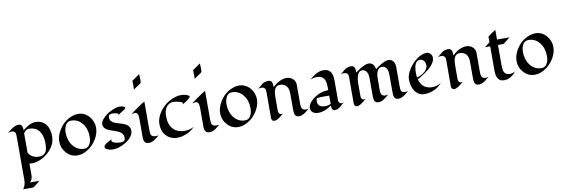

<svg xmlns="http://www.w3.org/2000/svg" viewBox="-72 -1425 6836 2317"><g transform="rotate(-10 3346.0 -266.5)"><path d="M-2 -403.8Q84 -480.5 137.2 -480.5Q181.6 -480.5 187 -431.6Q188.5 -418 188.5 -404.3Q237.8 -440.4 258.8 -451.7Q304.2 -476.6 346.4 -476.6Q388.7 -476.6 421.6 -460.2Q454.6 -443.8 475.6 -415.5Q515.1 -361.3 515.1 -271Q515.1 -164.1 418.9 -77.1Q361.3 -24.9 288.1 -2.9Q252 7.3 226.3 7.3Q200.7 7.3 188.5 4.9V144.5Q188.5 198.2 154.3 230.5H273.4Q268.1 231 255.9 241.5Q243.7 252 229.5 264.2Q190.4 296.9 178.7 296.9H59.6Q93.3 252.4 93.3 191.4V-350.1Q93.3 -382.3 85.4 -393.1Q71.3 -413.1 45.4 -413.1Q19.5 -413.1 -2 -403.8ZM188.5 -128.9Q230 -57.6 315.4 -57.6Q405.3 -57.6 417 -146.5Q420.9 -173.3 420.9 -209.2Q420.9 -245.1 412.1 -282.5Q403.3 -319.8 383.8 -348.1Q340.3 -410.2 253.9 -410.2Q215.3 -410.2 188.5 -365.7Z M912.1 -36.1Q845.7 8.3 777.8 8.3Q698.2 8.3 642.6 -53.7Q588.4 -113.3 588.4 -193.4Q588.4 -261.7 629.9 -330.6Q691.9 -435.1 798.8 -471.7Q833 -483.9 871.1 -483.9Q909.2 -483.9 943.6 -467Q978 -450.2 1002.9 -421.9Q1027.8 -393.6 1041.7 -357.2Q1055.7 -320.8 1055.7 -284.2Q1055.7 -247.6 1044.9 -212.6Q1034.2 -177.7 1014.9 -145.5Q995.6 -113.3 969.5 -85.2Q943.4 -57.1 912.1 -36.1ZM772 -418.5Q723.1 -418.5 700.7 -371.1Q683.1 -334 683.1 -287.1Q683.1 -240.2 695.6 -200Q708 -159.7 732.4 -127.9Q786.6 -56.6 872.1 -56.6Q921.9 -56.6 944.3 -106.4Q960.4 -143.6 960.4 -191.9Q960.4 -286.1 908 -352.3Q855.5 -418.5 772 -418.5Z M1340.8 -378.9Q1350.1 -385.7 1350.1 -393.6Q1350.1 -401.4 1340.8 -405.8Q1331.5 -410.2 1319.3 -412.6Q1300.3 -416.5 1283.9 -416.5Q1267.6 -416.5 1258.5 -414.8Q1249.5 -413.1 1243.2 -408.7Q1229.5 -399.4 1229.5 -376Q1229.5 -352.5 1239.7 -337.6Q1250 -322.8 1266.8 -312.5Q1283.7 -302.2 1305.2 -295.4Q1326.7 -288.6 1348.9 -282Q1371.1 -275.4 1392.6 -267.6Q1414.1 -259.8 1430.7 -247.1Q1468.3 -219.7 1468.3 -171.9Q1468.3 -124.5 1422.9 -79.1Q1384.3 -40.5 1321.3 -13.7Q1262.7 11.7 1216.8 11.7Q1161.1 11.7 1127.4 -11.7Q1115.2 -20.5 1115.2 -34.4Q1115.2 -48.3 1127.9 -59.8Q1140.6 -71.3 1157.7 -81.3Q1174.8 -91.3 1191.9 -100.3Q1209 -109.4 1217.8 -119.6Q1209 -109.9 1209 -97.7Q1209 -85.4 1222.7 -76.9Q1236.3 -68.4 1254.9 -63.5Q1287.1 -55.7 1316.9 -55.7Q1346.7 -55.7 1360.1 -66.7Q1373.5 -77.6 1373.5 -103.5Q1373.5 -129.4 1363.3 -145.8Q1353 -162.1 1336.4 -173.8Q1319.8 -185.5 1298.3 -193.6Q1276.9 -201.7 1254.6 -209.2Q1232.4 -216.8 1210.9 -224.6Q1189.5 -232.4 1172.9 -243.7Q1135.7 -268.6 1135.7 -308.6Q1135.7 -346.7 1180.7 -390.1Q1219.7 -427.2 1262.2 -448.2Q1335 -483.4 1372.1 -483.4Q1410.6 -483.4 1427.7 -475.1Q1444.8 -466.8 1444.8 -460.7Q1444.8 -454.6 1440.9 -449.7Q1437 -444.8 1431.4 -440.7Q1425.8 -436.5 1419.9 -433.1Q1414.1 -429.7 1403.3 -422.9Q1392.6 -416 1374.5 -404.5Q1356.4 -393.1 1340.8 -378.9Z M1679.2 -828.6 1682.1 -772.9V-747.6Q1682.1 -724.1 1676.3 -719Q1670.4 -713.9 1663.6 -709Q1636.2 -689.5 1584.5 -656.2Q1586.9 -705.1 1586.9 -706.8Q1586.9 -708.5 1584.5 -762.2ZM1781.2 -60.1Q1766.6 -48.3 1752.7 -36.1Q1738.8 -23.9 1723.6 -13.7Q1688.5 9.3 1656.2 9.3Q1626 9.3 1613.8 0Q1588.9 -18.6 1588.9 -68.4V-299.8Q1588.9 -352.5 1569.8 -368.2Q1561 -375.5 1550.8 -375.5Q1540.5 -375.5 1533.4 -374.3Q1526.4 -373 1519 -371.6Q1511.7 -370.1 1503.9 -368.7Q1528.3 -387.7 1549.6 -402.8Q1570.8 -418 1585.9 -428.2Q1601.1 -438.5 1627.9 -457.3Q1654.8 -476.1 1683.6 -491.2V-146.5Q1683.6 -96.7 1689.9 -83.5Q1703.6 -56.6 1750.5 -56.6Q1763.2 -56.6 1781.2 -60.1Z M2129.9 -377.9Q2139.6 -387.7 2139.6 -392.6Q2139.6 -397.5 2133.1 -401.9Q2126.5 -406.2 2116 -409.9Q2105.5 -413.6 2092.8 -416.7Q2080.1 -419.9 2068.4 -421.9Q2043.5 -426.8 2020.5 -426.8Q1997.6 -426.8 1973.9 -412.8Q1950.2 -398.9 1936 -376Q1911.1 -335 1911.1 -276.6Q1911.1 -218.3 1923.8 -180.4Q1936.5 -142.6 1960.9 -115.2Q2012.2 -58.6 2106 -58.6Q2165 -58.6 2217.8 -87.9Q2156.2 -21.5 2062 1Q2032.2 7.8 1996.1 7.8Q1960 7.8 1924.8 -7.3Q1889.6 -22.5 1865.2 -49.3Q1814.9 -104.5 1814.9 -192.4Q1814.9 -263.7 1864.3 -335.9Q1937 -441.4 2056.2 -479.5Q2093.3 -491.7 2123.5 -491.7Q2194.8 -491.7 2230 -465.3Q2233.9 -462.4 2233.9 -457.5Q2233.9 -439.9 2162.6 -394Q2137.2 -377.9 2129.9 -377.9Z M2423.3 -828.6 2426.3 -772.9V-747.6Q2426.3 -724.1 2420.4 -719Q2414.6 -713.9 2407.7 -709Q2380.4 -689.5 2328.6 -656.2Q2331.1 -705.1 2331.1 -706.8Q2331.1 -708.5 2328.6 -762.2ZM2525.4 -60.1Q2510.7 -48.3 2496.8 -36.1Q2482.9 -23.9 2467.8 -13.7Q2432.6 9.3 2400.4 9.3Q2370.1 9.3 2357.9 0Q2333 -18.6 2333 -68.4V-299.8Q2333 -352.5 2314 -368.2Q2305.2 -375.5 2294.9 -375.5Q2284.7 -375.5 2277.6 -374.3Q2270.5 -373 2263.2 -371.6Q2255.9 -370.1 2248 -368.7Q2272.5 -387.7 2293.7 -402.8Q2314.9 -418 2330.1 -428.2Q2345.2 -438.5 2372.1 -457.3Q2398.9 -476.1 2427.7 -491.2V-146.5Q2427.7 -96.7 2434.1 -83.5Q2447.8 -56.6 2494.6 -56.6Q2507.3 -56.6 2525.4 -60.1Z M2883.3 -36.1Q2816.9 8.3 2749 8.3Q2669.4 8.3 2613.8 -53.7Q2559.6 -113.3 2559.6 -193.4Q2559.6 -261.7 2601.1 -330.6Q2663.1 -435.1 2770 -471.7Q2804.2 -483.9 2842.3 -483.9Q2880.4 -483.9 2914.8 -467Q2949.2 -450.2 2974.1 -421.9Q2999 -393.6 3012.9 -357.2Q3026.9 -320.8 3026.9 -284.2Q3026.9 -247.6 3016.1 -212.6Q3005.4 -177.7 2986.1 -145.5Q2966.8 -113.3 2940.7 -85.2Q2914.6 -57.1 2883.3 -36.1ZM2743.2 -418.5Q2694.3 -418.5 2671.9 -371.1Q2654.3 -334 2654.3 -287.1Q2654.3 -240.2 2666.7 -200Q2679.2 -159.7 2703.6 -127.9Q2757.8 -56.6 2843.3 -56.6Q2893.1 -56.6 2915.5 -106.4Q2931.6 -143.6 2931.6 -191.9Q2931.6 -286.1 2879.2 -352.3Q2826.7 -418.5 2743.2 -418.5Z M3154.8 -33.2 3155.3 -347.2Q3155.3 -379.9 3146.5 -391.1Q3131.3 -410.6 3104.5 -410.6Q3077.6 -410.6 3056.6 -402.8Q3069.3 -407.7 3089.8 -425.8Q3127.4 -460.4 3143.1 -466.3Q3172.4 -478 3194.6 -478Q3216.8 -478 3227.8 -470.7Q3238.8 -463.4 3243.7 -451.2Q3250 -436 3250 -393.6Q3341.3 -474.1 3420.9 -474.1Q3464.4 -474.1 3496.6 -446.8Q3530.3 -417.5 3530.3 -375.5V-134.3Q3530.3 -98.1 3538.1 -84.5Q3552.7 -58.6 3586.9 -58.6Q3606.4 -58.6 3624 -65.9Q3580.6 -28.3 3564 -17.6Q3525.9 7.3 3497.3 7.3Q3468.8 7.3 3456.8 -2.9Q3444.8 -13.2 3439.9 -28.8Q3434.6 -45.9 3434.6 -98.6V-281.2Q3434.6 -368.7 3377.4 -396.5Q3356.9 -406.2 3328.1 -406.2Q3257.3 -406.2 3251.5 -301.3Q3250 -274.9 3250 -253.9V-103Q3250 -71.8 3269 -60.5Q3275.9 -56.2 3286.1 -56.2Q3296.4 -56.2 3307.6 -61Q3297.4 -52.2 3283.2 -40Q3269 -27.8 3253.4 -16.6Q3214.8 9.8 3191.9 9.8Q3154.8 9.8 3154.8 -33.2Z M3987.8 -144.5 3986.8 -110.4Q3986.8 -72.3 4008.3 -62Q4016.6 -58.1 4027.3 -58.1Q4044.4 -58.1 4062.5 -65.9Q4043.9 -58.1 4030.3 -45.4Q4016.6 -32.7 4002.4 -20.5Q3967.3 8.8 3931.6 8.8Q3896 8.8 3893.6 -32.2Q3892.6 -43 3892.6 -53.7Q3804.7 7.3 3731.4 7.3Q3669.4 7.3 3645.5 -30.3Q3636.7 -43.9 3636.7 -67.9Q3636.7 -91.8 3651.4 -116Q3666 -140.1 3688.5 -160.2Q3728.5 -197.3 3785.2 -221.2Q3827.1 -239.3 3893.1 -241.7V-263.2Q3893.1 -340.8 3878.9 -368.2Q3864.7 -395.5 3842.3 -408.4Q3819.8 -421.4 3789.6 -421.4Q3738.3 -421.4 3699.2 -401.4Q3752.9 -445.8 3777.8 -460Q3829.1 -488.8 3870.8 -488.8Q3912.6 -488.8 3933.6 -476.6Q3954.6 -464.4 3966.8 -444.3Q3987.8 -409.2 3987.8 -343.3ZM3893.1 -72.8V-175.3H3814Q3771.5 -175.3 3739.7 -169.4Q3733.4 -148.4 3733.4 -129.4Q3733.4 -110.4 3740 -96.7Q3746.6 -83 3758.3 -74.5Q3770 -65.9 3785.6 -62Q3801.3 -58.1 3832 -58.1Q3862.8 -58.1 3893.1 -72.8Z M4505.4 -391.1Q4613.8 -474.1 4670.4 -474.1Q4708.5 -474.1 4730.5 -442.4Q4749.5 -415.5 4749.5 -375.5V-142.1Q4749.5 -97.7 4754.9 -84.5Q4766.6 -58.6 4804.7 -58.6Q4824.2 -58.6 4841.8 -65.9Q4798.3 -28.3 4781.7 -17.6Q4743.7 7.3 4715.1 7.3Q4686.5 7.3 4674.6 -2.7Q4662.6 -12.7 4657.7 -28.3Q4652.3 -45.4 4652.3 -98.6V-282.7Q4652.3 -336.4 4642.3 -359.6Q4632.3 -382.8 4617.7 -394.5Q4603 -406.2 4583.3 -406.2Q4563.5 -406.2 4552.7 -400.4Q4542 -394.5 4534.2 -385.3Q4504.9 -350.6 4504.9 -272.9V-134.3Q4504.9 -98.1 4512.7 -84.5Q4527.3 -58.6 4561.5 -58.6Q4581.1 -58.6 4598.6 -65.9Q4555.2 -28.3 4538.6 -17.6Q4500.5 7.3 4471.9 7.3Q4443.4 7.3 4431.4 -2.7Q4419.4 -12.7 4414.6 -28.3Q4409.2 -45.4 4409.2 -98.6V-282.7Q4409.2 -336.4 4399.2 -359.6Q4389.2 -382.8 4374.5 -394.5Q4359.9 -406.2 4339.4 -406.2Q4318.8 -406.2 4307.6 -398.4Q4296.4 -390.6 4288.3 -377.7Q4280.3 -364.7 4275.4 -348.4Q4270.5 -332 4267.6 -314.9Q4263.2 -285.6 4263.2 -253.9V-103Q4263.2 -71.8 4282.2 -60.5Q4289.1 -56.2 4299.3 -56.2Q4309.6 -56.2 4320.8 -61Q4264.6 -12.7 4241.7 -1.5Q4218.8 9.8 4205.1 9.8Q4168 9.8 4168 -33.2V-314.5Q4168 -331.5 4168.5 -348.6Q4168.9 -365.7 4165 -379.9Q4155.8 -410.6 4111.8 -410.6Q4090.8 -410.6 4069.8 -402.8Q4082.5 -407.2 4102.5 -425.8Q4141.6 -460.9 4156.7 -466.8Q4188 -478 4209.2 -478Q4230.5 -478 4241.5 -470.2Q4252.4 -462.4 4257.3 -450.2Q4263.2 -435.1 4263.2 -391.6Q4326.7 -441.9 4386.2 -465.3Q4408.7 -474.1 4426.8 -474.1Q4444.8 -474.1 4458.7 -467.3Q4472.7 -460.4 4482.4 -448.7Q4502.4 -424.8 4505.4 -391.1Z M5245.6 -90.3Q5178.7 -15.6 5079.6 2.9Q5056.6 6.8 5022.9 6.8Q4989.3 6.8 4959.5 -12Q4929.7 -30.8 4910.6 -60.5Q4874.5 -118.2 4874.5 -201.2Q4874.5 -255.9 4916.5 -322.3Q4957.5 -387.7 5016.6 -431.6Q5080.1 -478.5 5136.7 -478.5Q5166 -478.5 5186 -457Q5204.6 -436 5204.6 -409.2Q5204.6 -382.3 5192.9 -359.6Q5181.2 -336.9 5162.4 -315.4Q5143.6 -293.9 5119.4 -274.2Q5095.2 -254.4 5069.8 -237.3Q5034.2 -212.9 4980 -182.1Q4995.6 -123 5035.2 -91.1Q5074.7 -59.1 5137.2 -59.1Q5189.9 -59.1 5245.6 -90.3ZM5098.1 -286.1Q5111.3 -307.1 5111.3 -327.1Q5111.3 -347.2 5106.9 -361.1Q5102.5 -375 5094.2 -385.7Q5075.2 -410.2 5044.9 -410.2Q4970.7 -410.2 4970.7 -258.8Q4970.7 -231.9 4975.1 -205.6Q5061 -229.5 5098.1 -286.1Z M5357.9 -33.2 5358.4 -347.2Q5358.4 -379.9 5349.6 -391.1Q5334.5 -410.6 5307.6 -410.6Q5280.8 -410.6 5259.8 -402.8Q5272.5 -407.7 5293 -425.8Q5330.6 -460.4 5346.2 -466.3Q5375.5 -478 5397.7 -478Q5419.9 -478 5430.9 -470.7Q5441.9 -463.4 5446.8 -451.2Q5453.1 -436 5453.1 -393.6Q5544.4 -474.1 5624 -474.1Q5667.5 -474.1 5699.7 -446.8Q5733.4 -417.5 5733.4 -375.5V-134.3Q5733.4 -98.1 5741.2 -84.5Q5755.9 -58.6 5790 -58.6Q5809.6 -58.6 5827.1 -65.9Q5783.7 -28.3 5767.1 -17.6Q5729 7.3 5700.4 7.3Q5671.9 7.3 5659.9 -2.9Q5647.9 -13.2 5643.1 -28.8Q5637.7 -45.9 5637.7 -98.6V-281.2Q5637.7 -368.7 5580.6 -396.5Q5560.1 -406.2 5531.2 -406.2Q5460.4 -406.2 5454.6 -301.3Q5453.1 -274.9 5453.1 -253.9V-103Q5453.1 -71.8 5472.2 -60.5Q5479 -56.2 5489.3 -56.2Q5499.5 -56.2 5510.7 -61Q5500.5 -52.2 5486.3 -40Q5472.2 -27.8 5456.5 -16.6Q5418 9.8 5395 9.8Q5357.9 9.8 5357.9 -33.2Z M5846.2 -423.3 5909.7 -473.1V-542.5Q5936 -561 5947.3 -570.8Q5958.5 -580.6 5966.3 -585Q5974.1 -589.4 5982.4 -594.2Q6003.4 -606.4 6004.9 -608.9V-489.7H6161.1Q6154.8 -489.3 6128.9 -466.3Q6079.6 -423.3 6066.4 -423.3H6004.9V-161.6Q6004.9 -71.8 6056.6 -57.6Q6072.3 -53.7 6085.9 -53.7Q6108.4 -53.7 6124 -60.3Q6139.6 -66.9 6149.9 -72.3Q6120.1 -26.9 6066.4 -2.9Q6038.6 9.3 6006.6 9.3Q5974.6 9.3 5957 -2Q5939.5 -13.2 5928.7 -31.2Q5909.7 -64.5 5909.7 -119.1V-423.3Z M6515.6 -36.1Q6449.2 8.3 6381.3 8.3Q6301.8 8.3 6246.1 -53.7Q6191.9 -113.3 6191.9 -193.4Q6191.9 -261.7 6233.4 -330.6Q6295.4 -435.1 6402.3 -471.7Q6436.5 -483.9 6474.6 -483.9Q6512.7 -483.9 6547.1 -467Q6581.5 -450.2 6606.4 -421.9Q6631.3 -393.6 6645.3 -357.2Q6659.2 -320.8 6659.2 -284.2Q6659.2 -247.6 6648.4 -212.6Q6637.7 -177.7 6618.4 -145.5Q6599.1 -113.3 6573 -85.2Q6546.9 -57.1 6515.6 -36.1ZM6375.5 -418.5Q6326.7 -418.5 6304.2 -371.1Q6286.6 -334 6286.6 -287.1Q6286.6 -240.2 6299.1 -200Q6311.5 -159.7 6335.9 -127.9Q6390.1 -56.6 6475.6 -56.6Q6525.4 -56.6 6547.9 -106.4Q6564 -143.6 6564 -191.9Q6564 -286.1 6511.5 -352.3Q6459 -418.5 6375.5 -418.5Z"/></g></svg>

Font: Fondamento
Style: Regular
Weight: 400
Version: Version 1.000